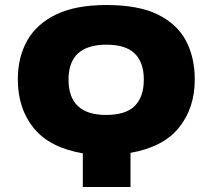

<svg xmlns="http://www.w3.org/2000/svg" viewBox="-20 -745 848 765"><path d="M310 0V-134Q177 -157 114 -235Q51 -313 51 -429Q51 -517 88.5 -583.5Q126 -650 204 -687.5Q282 -725 404 -725Q532 -725 609 -687Q686 -649 721 -582.5Q756 -516 756 -428Q756 -315 693.5 -237Q631 -159 500 -136V0ZM403 -287Q481 -287 517 -323Q553 -359 553 -428Q553 -496 517 -531.5Q481 -567 404 -567Q253 -567 253 -428Q253 -287 403 -287Z"/></svg>

Font: Noto Sans Black
Style: Regular
Weight: 900
Designer: Monotype Design Team
Foundry: Monotype Imaging Inc.
Version: Version 2.007